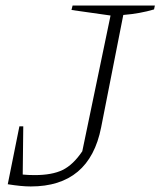

<svg xmlns="http://www.w3.org/2000/svg" viewBox="-20 -665 579 693"><path d="M8 0 50 -209H64L62 -35Q82 -33 105 -33Q168 -33 206 -51.5Q244 -70 277 -119L379 -609L238 -629L242 -645H539L536 -631Q486 -616 425 -611L345 -205Q303 8 91 8Q74 8 53.5 6Q33 4 8 0Z"/></svg>

Font: Piazzolla ExtraLight
Style: Italic
Weight: 200
Italic angle: -11.3°
Designer: Juan Pablo del Peral
Foundry: Huerta Tipografica
Version: Version 1.330